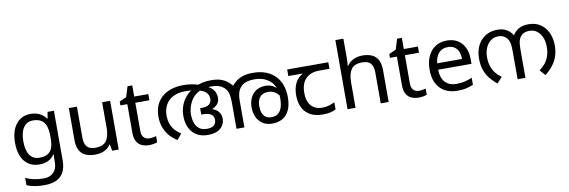

<svg xmlns="http://www.w3.org/2000/svg" viewBox="-64 -1299 6161 2079"><g transform="rotate(-10 3016.5 -260.0)"><path d="M275 -546Q328 -546 370.5 -526Q413 -506 443 -465H448L460 -536H530V9Q530 85 504 136.5Q478 188 425 214Q372 240 290 240Q232 240 183.5 231.5Q135 223 97 206V125Q135 145 186 156Q237 167 295 167Q364 167 403.5 126.5Q443 86 443 16V-5Q443 -17 444 -39.5Q445 -62 446 -71H442Q414 -30 372.5 -10Q331 10 276 10Q172 10 113.5 -63Q55 -136 55 -267Q55 -395 113.5 -470.5Q172 -546 275 -546ZM287 -472Q220 -472 183 -418.5Q146 -365 146 -266Q146 -167 182.5 -114.5Q219 -62 289 -62Q330 -62 359 -72.5Q388 -83 407 -105.5Q426 -128 435 -163Q444 -198 444 -246V-267Q444 -340 427.5 -385Q411 -430 376 -451Q341 -472 287 -472Z M1148 -536V0H1076L1063 -71H1059Q1042 -43 1015 -25Q988 -7 956 1.5Q924 10 889 10Q825 10 781.5 -10.5Q738 -31 716 -74Q694 -117 694 -185V-536H783V-191Q783 -127 812 -95Q841 -63 902 -63Q991 -63 1025.5 -113Q1060 -163 1060 -257V-536Z M1497 -62Q1517 -62 1538 -65.5Q1559 -69 1572 -73V-6Q1558 1 1532 5.5Q1506 10 1482 10Q1440 10 1404.5 -4.5Q1369 -19 1347 -55Q1325 -91 1325 -156V-468H1249V-510L1326 -545L1361 -659H1413V-536H1568V-468H1413V-158Q1413 -109 1436.5 -85.5Q1460 -62 1497 -62Z M1961 -566Q2005 -566 2052.5 -558Q2100 -550 2140 -533Q2145 -531 2152 -525.5Q2159 -520 2164 -518Q2219 -504 2249 -480Q2279 -456 2291.5 -427.5Q2304 -399 2304 -368Q2304 -344 2296 -323Q2288 -302 2268.5 -285Q2249 -268 2216 -253L2220 -256Q2264 -242 2289.5 -211Q2315 -180 2315 -136Q2315 -97 2295.5 -63Q2276 -29 2235 -8.5Q2194 12 2127 12Q2051 12 2000.5 -21Q1950 -54 1925 -110Q1900 -166 1900 -235Q1900 -291 1917 -342Q1934 -393 1969.5 -437Q2005 -481 2062 -515Q2067 -518 2072 -521Q2077 -524 2082 -527Q2118 -545 2162 -555.5Q2206 -566 2263 -566Q2331 -566 2376 -549Q2421 -532 2451.5 -504.5Q2482 -477 2504 -444L2530 -247V0H2443V-281Q2443 -355 2431 -393Q2419 -431 2394 -454Q2372 -474 2340 -486.5Q2308 -499 2251 -499Q2224 -499 2199.5 -495.5Q2175 -492 2155 -486Q2108 -472 2075 -444Q2042 -416 2022 -380Q2002 -344 1993 -307.5Q1984 -271 1984 -239Q1984 -151 2021 -103Q2058 -55 2128 -55Q2180 -55 2205.5 -76Q2231 -97 2231 -138Q2231 -175 2202.5 -196.5Q2174 -218 2113 -218H2094V-288H2108Q2170 -288 2195 -310Q2220 -332 2220 -369Q2220 -416 2187.5 -444.5Q2155 -473 2091 -484Q2052 -494 2022 -495.5Q1992 -497 1968 -497Q1885 -497 1830.5 -467.5Q1776 -438 1749 -387.5Q1722 -337 1722 -273Q1722 -221 1737 -180Q1752 -139 1779.5 -108Q1807 -77 1844 -54L1794 9Q1751 -16 1714.5 -55.5Q1678 -95 1655.5 -150.5Q1633 -206 1633 -277Q1633 -339 1653 -391.5Q1673 -444 1714 -483Q1755 -522 1816.5 -544Q1878 -566 1961 -566ZM2837 12Q2773 12 2730 -17Q2687 -46 2665.5 -93.5Q2644 -141 2644 -196Q2644 -291 2695 -347.5Q2746 -404 2832 -404Q2888 -404 2929.5 -375Q2971 -346 2995 -301Q3019 -256 3021 -206L2996 -209Q2989 -240 2969.5 -268.5Q2950 -297 2919.5 -315.5Q2889 -334 2849 -334Q2786 -334 2757 -296.5Q2728 -259 2728 -198Q2728 -157 2739.5 -125Q2751 -93 2775 -75.5Q2799 -58 2838 -58Q2879 -58 2907.5 -77Q2936 -96 2951.5 -138Q2967 -180 2967 -248Q2967 -259 2965.5 -271.5Q2964 -284 2962 -298Q2961 -306 2960 -316Q2959 -326 2957 -335Q2949 -373 2921.5 -409.5Q2894 -446 2845 -470Q2796 -494 2721 -494Q2678 -494 2643.5 -484Q2609 -474 2583 -451Q2567 -436 2555 -415.5Q2543 -395 2536.5 -365Q2530 -335 2530 -289V-204L2478 -454Q2503 -486 2535 -511.5Q2567 -537 2612 -551.5Q2657 -566 2721 -566Q2803 -566 2864.5 -542Q2926 -518 2967.5 -474.5Q3009 -431 3029.5 -372Q3050 -313 3050 -242Q3050 -153 3022 -96.5Q2994 -40 2946 -14Q2898 12 2837 12Z M3390 10Q3272 10 3207 -57Q3142 -124 3142 -245Q3142 -325 3171 -380.5Q3200 -436 3254 -465H3095V-537H3547V-465H3434Q3340 -465 3286.5 -411.5Q3233 -358 3233 -252Q3233 -165 3276 -114.5Q3319 -64 3399 -64Q3436 -64 3470 -73.5Q3504 -83 3536 -99V-21Q3507 -5 3472 2.5Q3437 10 3390 10Z M3752 -537Q3752 -518 3750.5 -498Q3749 -478 3747 -462H3753Q3770 -490 3796 -508Q3822 -526 3854 -535.5Q3886 -545 3920 -545Q3985 -545 4028.5 -524.5Q4072 -504 4094 -461Q4116 -418 4116 -349V0H4029V-343Q4029 -408 4000 -440Q3971 -472 3909 -472Q3819 -472 3785.5 -421.5Q3752 -371 3752 -277V0H3664V-760H3752Z M4461 -62Q4481 -62 4502 -65.5Q4523 -69 4536 -73V-6Q4522 1 4496 5.5Q4470 10 4446 10Q4404 10 4368.5 -4.5Q4333 -19 4311 -55Q4289 -91 4289 -156V-468H4213V-510L4290 -545L4325 -659H4377V-536H4532V-468H4377V-158Q4377 -109 4400.5 -85.5Q4424 -62 4461 -62Z M4850 -546Q4919 -546 4968.5 -516Q5018 -486 5044.5 -431.5Q5071 -377 5071 -304V-251H4704Q4706 -160 4750.5 -112.5Q4795 -65 4875 -65Q4926 -65 4965.5 -74.5Q5005 -84 5047 -102V-25Q5006 -7 4966 1.5Q4926 10 4871 10Q4795 10 4736.5 -21Q4678 -52 4645.5 -113.5Q4613 -175 4613 -264Q4613 -352 4642.5 -415Q4672 -478 4725.5 -512Q4779 -546 4850 -546ZM4849 -474Q4786 -474 4749.5 -433.5Q4713 -393 4706 -321H4979Q4979 -367 4965 -401Q4951 -435 4922.5 -454.5Q4894 -474 4849 -474Z M5410 -566Q5456 -566 5489 -552.5Q5522 -539 5545 -516.5Q5568 -494 5584 -465L5571 -466Q5602 -518 5645 -542Q5688 -566 5752 -566Q5829 -566 5883 -529.5Q5937 -493 5965.5 -431Q5994 -369 5994 -292Q5994 -226 5976 -173Q5958 -120 5923.5 -75.5Q5889 -31 5839 8L5785 -53Q5820 -78 5847.5 -111.5Q5875 -145 5890.5 -189.5Q5906 -234 5906 -292Q5906 -350 5887 -395.5Q5868 -441 5833 -467.5Q5798 -494 5751 -494Q5710 -494 5683.5 -479.5Q5657 -465 5641 -436Q5628 -414 5624 -382Q5620 -350 5620 -291V0H5534V-291Q5534 -348 5530 -381Q5526 -414 5512 -436Q5495 -465 5469 -479.5Q5443 -494 5406 -494Q5360 -494 5324.5 -467.5Q5289 -441 5269 -395.5Q5249 -350 5249 -292Q5249 -232 5265.5 -187Q5282 -142 5309 -110Q5336 -78 5369 -55L5311 8Q5268 -27 5234 -68.5Q5200 -110 5180.5 -164.5Q5161 -219 5161 -292Q5161 -373 5191.5 -434.5Q5222 -496 5278 -531Q5334 -566 5410 -566Z"/></g></svg>

Font: malayalam25
Style: Book
Weight: 400
Designer: Jelle Bosma - Monotype Design Team
Foundry: Monotype Imaging Inc.
Version: Version 2.003